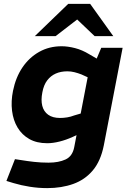

<svg xmlns="http://www.w3.org/2000/svg" viewBox="-20 -759 665 988"><path d="M223 209Q178 209 133.5 202Q89 195 49 183L13 172L57 60L90 65Q120 70 155.5 74Q191 78 230 78Q282 78 317.5 61.5Q353 45 362 -2L438 -397L463 -423L501 -513H611L514 -10Q498 70 457.5 118Q417 166 357 187.5Q297 209 223 209ZM223 -22Q169 -22 131 -43.5Q93 -65 70.5 -102.5Q48 -140 42 -189Q36 -238 47 -292Q61 -361 95.5 -412Q130 -463 181.5 -492Q233 -521 297 -521Q329 -521 366 -511.5Q403 -502 439 -480L489 -451L443 -356L399 -376Q381 -383 363 -387.5Q345 -392 327 -392Q293 -392 267 -380.5Q241 -369 223 -345.5Q205 -322 198 -284Q190 -244 197.5 -214.5Q205 -185 228 -168.5Q251 -152 289 -152Q307 -152 325.5 -155Q344 -158 362 -165L396 -175L419 -84L353 -54Q320 -39 286 -30.5Q252 -22 223 -22ZM467 -573 359 -676 331 -739H444L563 -573ZM159 -573 331 -739H444L397 -674L266 -573Z"/></svg>

Font: REM SemiBold
Style: Italic
Weight: 600
Italic angle: -11°
Designer: Octavio Pardo
Foundry: Ashler Design
Version: Version 1.005;gftools[0.9.28]